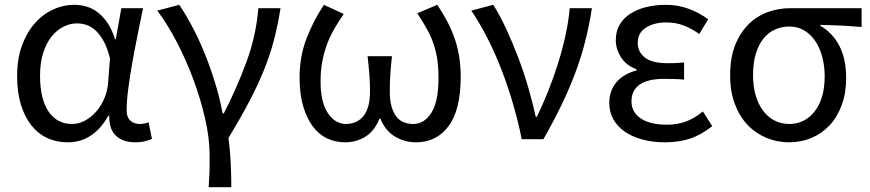

<svg xmlns="http://www.w3.org/2000/svg" viewBox="-20 -577 3606 796"><path d="M261 13Q214 13 175.5 -5Q137 -23 109.5 -58Q82 -93 66.5 -144Q51 -195 51 -262Q51 -332 70.5 -386.5Q90 -441 123 -479Q156 -517 199 -537Q242 -557 289 -557Q314 -557 339.5 -549.5Q365 -542 387 -524.5Q409 -507 427 -480Q445 -453 457 -414H460L483 -543H573Q562 -489 550 -430Q538 -371 528 -314.5Q518 -258 511.5 -207Q505 -156 505 -119Q505 -91 520.5 -77Q536 -63 559 -63Q577 -63 596 -70L610 -1Q598 4 581 8.5Q564 13 540 13Q491 13 461.5 -13.5Q432 -40 433 -97H429Q367 13 261 13ZM279 -63Q306 -63 331.5 -76.5Q357 -90 377.5 -113Q398 -136 411.5 -166.5Q425 -197 428 -232L436 -335Q425 -379 409 -407.5Q393 -436 375 -452Q357 -468 337.5 -474Q318 -480 299 -480Q270 -480 242.5 -466Q215 -452 193.5 -425Q172 -398 159 -357.5Q146 -317 146 -263Q146 -167 181 -115Q216 -63 279 -63Z M845 199Q846 181 847 166Q848 151 848.5 136Q849 121 849 104.5Q849 88 849 65Q849 -3 830.5 -84.5Q812 -166 781.5 -248Q751 -330 712 -404.5Q673 -479 632 -533L723 -557Q748 -521 775 -470.5Q802 -420 826.5 -360.5Q851 -301 871 -236Q891 -171 903 -107H908Q961 -210 1001.5 -319.5Q1042 -429 1051 -543H1143Q1132 -474 1116 -412Q1100 -350 1074.5 -287Q1049 -224 1013 -155.5Q977 -87 927 -5Q934 44 936.5 98Q939 152 939 199H845Z M1411 13Q1370 13 1335.5 -3.5Q1301 -20 1276 -54Q1251 -88 1236.5 -138Q1222 -188 1222 -256Q1222 -343 1251 -418Q1280 -493 1323 -557L1405 -519Q1382 -486 1364 -454Q1346 -422 1334 -388.5Q1322 -355 1315.5 -318.5Q1309 -282 1309 -239Q1309 -154 1339 -108.5Q1369 -63 1415 -63Q1434 -63 1452 -70Q1470 -77 1484 -92.5Q1498 -108 1506 -134Q1514 -160 1514 -198Q1514 -232 1511.5 -266Q1509 -300 1504 -344H1605Q1600 -300 1598 -266Q1596 -232 1596 -198Q1596 -159 1604 -133Q1612 -107 1625 -91.5Q1638 -76 1655.5 -69.5Q1673 -63 1693 -63Q1739 -63 1768.5 -109.5Q1798 -156 1798 -254Q1798 -296 1793 -330Q1788 -364 1777.5 -395Q1767 -426 1750 -456.5Q1733 -487 1710 -522L1793 -557Q1815 -524 1832.5 -491.5Q1850 -459 1863 -423Q1876 -387 1883 -346.5Q1890 -306 1890 -259Q1890 -122 1840 -54.5Q1790 13 1705 13Q1658 13 1618 -10.5Q1578 -34 1557 -85H1553Q1533 -34 1495 -10.5Q1457 13 1411 13Z M2143 0Q2128 -75 2106.5 -148Q2085 -221 2058.5 -289.5Q2032 -358 2000.5 -419.5Q1969 -481 1934 -533L2025 -557Q2053 -513 2079.5 -455.5Q2106 -398 2129.5 -336Q2153 -274 2171 -211Q2189 -148 2201 -93H2206Q2231 -145 2253.5 -201.5Q2276 -258 2294 -315.5Q2312 -373 2324.5 -430.5Q2337 -488 2342 -543H2434Q2423 -472 2406 -405Q2389 -338 2364 -272Q2339 -206 2306.5 -139Q2274 -72 2233 0H2143Z M2736 13Q2686 13 2643.5 1.5Q2601 -10 2570.5 -31Q2540 -52 2523 -82Q2506 -112 2506 -150Q2506 -179 2515 -201.5Q2524 -224 2539.5 -240.5Q2555 -257 2575.5 -268Q2596 -279 2619 -285V-290Q2577 -305 2555 -339Q2533 -373 2533 -411Q2533 -448 2549.5 -475.5Q2566 -503 2594.5 -521Q2623 -539 2660.5 -548Q2698 -557 2740 -557Q2790 -557 2834 -541Q2878 -525 2916 -497L2879 -436Q2847 -459 2814 -471.5Q2781 -484 2743 -484Q2692 -484 2658 -462.5Q2624 -441 2624 -399Q2624 -362 2653.5 -338.5Q2683 -315 2749 -315Q2765 -315 2780.5 -315.5Q2796 -316 2816 -318V-247Q2793 -249 2772.5 -249.5Q2752 -250 2732 -250Q2665 -250 2631.5 -226Q2598 -202 2598 -157Q2598 -112 2636.5 -86Q2675 -60 2745 -60Q2785 -60 2820.5 -72Q2856 -84 2894 -115L2933 -54Q2884 -16 2838.5 -1.5Q2793 13 2736 13Z M3251 13Q3202 13 3157.5 -5.5Q3113 -24 3079.5 -59Q3046 -94 3026.5 -146Q3007 -198 3007 -265Q3007 -337 3027.5 -389Q3048 -441 3082.5 -475.5Q3117 -510 3162 -526.5Q3207 -543 3255 -543H3552V-465Q3506 -469 3466 -471Q3426 -473 3381 -474V-470Q3432 -441 3460 -386.5Q3488 -332 3488 -254Q3488 -191 3469.5 -141Q3451 -91 3419 -57Q3387 -23 3344 -5Q3301 13 3251 13ZM3252 -63Q3317 -63 3358 -116Q3399 -169 3399 -261Q3399 -302 3389.5 -339Q3380 -376 3361.5 -404.5Q3343 -433 3315.5 -450Q3288 -467 3253 -467Q3221 -467 3193 -454.5Q3165 -442 3145 -417Q3125 -392 3113.5 -354Q3102 -316 3102 -265Q3102 -218 3113 -181Q3124 -144 3144 -117.5Q3164 -91 3191.5 -77Q3219 -63 3252 -63Z"/></svg>

Font: SpoqaHanSansJP-Regular
Style: Regular
Weight: 400
Designer: [Source Han Sans]
Ryoko NISHIZUKA  (kana & ideographs); Paul D. Hunt (Latin, Greek & Cyrillic); Wenlong ZHANG  (bopomofo
Foundry: Spoqa (http://bi.spoqa.com)
Version: Version 1.002.20150607